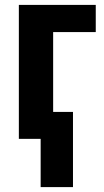

<svg xmlns="http://www.w3.org/2000/svg" viewBox="-20 -567 426 784"><path d="M371 -547V-436H197V-110H278V197H146V0H57V-547Z"/></svg>

Font: Noto Sans Display Condensed
Style: Bold
Weight: 700
Width: 3
Designer: Monotype Design Team
Foundry: Monotype Imaging Inc.
Version: Version 2.003